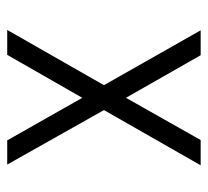

<svg xmlns="http://www.w3.org/2000/svg" viewBox="-42 -468 576 532"><g transform="rotate(-90 246.0 -202.0)"><path d="M360 -470H429L276 -202L428 66H359L241 -141L124 66H54L207 -202L56 -470H123L241 -262Z"/></g></svg>

Font: IBM 3270 Semi-Condensed
Style: Condensed
Weight: 400
Monospace: yes
Version: Version 2.3.1